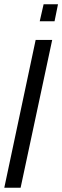

<svg xmlns="http://www.w3.org/2000/svg" viewBox="-22 -874 290 894"><path d="M-2 0 144 -688H221L74 0ZM163 -775 181 -854H248L232 -775Z"/></svg>

Font: Saira Ultra Condensed Medium
Style: Italic
Weight: 500
Width: 1
Italic angle: -12°
Designer: Hector Gatti with collaboration of the Omnibus-Type team
Foundry: Omnibus-Type
Version: Version 1.001; ttfautohint (v1.8)